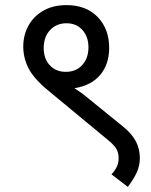

<svg xmlns="http://www.w3.org/2000/svg" viewBox="-20 -652 591 751"><path d="M71 -470Q71 -515 91.5 -552Q112 -589 150 -610.5Q188 -632 240 -632Q317 -632 362 -585.5Q407 -539 407 -465Q407 -400 371.5 -358.5Q336 -317 271 -307Q282 -300 293.5 -292Q305 -284 317 -274L460 -158Q496 -129 511.5 -99Q527 -69 527 -34Q527 -3 514.5 23.5Q502 50 480 79L416 30Q430 15 437 0Q444 -15 444 -34Q444 -54 435.5 -69Q427 -84 404 -103L166 -300Q111 -346 91 -386Q71 -426 71 -470ZM151 -464Q151 -422 175 -396.5Q199 -371 237 -371Q278 -371 302 -398Q326 -425 326 -467Q326 -508 302.5 -534.5Q279 -561 240 -561Q201 -561 176 -534.5Q151 -508 151 -464Z"/></svg>

Font: TSCustom
Style: Regular
Weight: 400
Designer: Monotype Design Team
Foundry: Monotype Imaging Inc.
Version: Version 2.004; ttfautohint (v1.8.3) -l 8 -r 50 -G 200 -x 14 